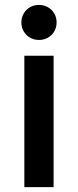

<svg xmlns="http://www.w3.org/2000/svg" viewBox="-20 -769 320 789"><path d="M80 -540H200.3V0H80ZM67.8 -676.8Q67.8 -696.8 77.3 -713.2Q86.8 -729.7 103.2 -739.2Q119.7 -748.8 140.2 -748.8Q160.6 -748.8 177.2 -739.2Q193.8 -729.7 203.2 -713.2Q212.6 -696.8 212.6 -676.8Q212.6 -656.8 203.2 -640.3Q193.8 -623.9 177.2 -614.4Q160.6 -604.8 140.2 -604.8Q119.7 -604.8 103.2 -614.4Q86.8 -623.9 77.3 -640.3Q67.8 -656.8 67.8 -676.8Z"/></svg>

Font: Tap Sans
Style: Regular
Weight: 400
Designer: Tap Payments
Foundry: Tap Payments
Version: Version 1.001;Glyphs 3.1.2 (3151)